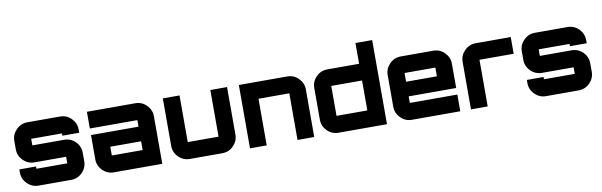

<svg xmlns="http://www.w3.org/2000/svg" viewBox="-50 -1250 5431 1731"><g transform="rotate(-10 2666.0 -385.0)"><path d="M637 -435V-406H483V-427H201V-367H491Q552 -367 594.5 -324.5Q637 -282 637 -222V-145Q637 -86 594.5 -43Q552 0 491 0H193Q134 0 91 -43Q48 -86 48 -145V-174H201V-153H483V-213H193Q134 -213 91 -256Q48 -299 48 -358V-435Q48 -494 91 -537Q134 -580 193 -580H491Q552 -580 594.5 -537Q637 -494 637 -435Z M1181 -580Q1241 -580 1283.5 -537Q1326 -494 1326 -435V0H883Q823 0 780.5 -43Q738 -86 738 -145V-367H1173V-427H738V-580ZM1173 -153V-233H891V-153Z M1868 -580H2021V-145Q2021 -86 1978.5 -43Q1936 0 1876 0H1578Q1518 0 1475.5 -43Q1433 -86 1433 -145V-580H1586V-153H1868Z M2572 -580Q2632 -580 2674.5 -537Q2717 -494 2717 -435V0H2564V-427H2282V0H2129V-580Z M3230 -770H3383V0H2939Q2879 0 2836.5 -43Q2794 -86 2794 -145V-435Q2794 -494 2836.5 -537Q2879 -580 2939 -580H3230ZM2948 -427V-153H3230V-427Z M3909 -580Q3969 -580 4011.5 -537Q4054 -494 4054 -435V-213H3619V-153H4054V0H3611Q3552 0 3509 -43Q3466 -86 3466 -145V-435Q3466 -494 3509 -537Q3552 -580 3611 -580ZM3619 -347H3901V-427H3619Z M4298 -580H4618V-427H4305V0H4152V-435Q4152 -494 4195 -537Q4238 -580 4298 -580Z M5283 -435V-406H5129V-427H4847V-367H5137Q5198 -367 5240.5 -324.5Q5283 -282 5283 -222V-145Q5283 -86 5240.5 -43Q5198 0 5137 0H4839Q4780 0 4737 -43Q4694 -86 4694 -145V-174H4847V-153H5129V-213H4839Q4780 -213 4737 -256Q4694 -299 4694 -358V-435Q4694 -494 4737 -537Q4780 -580 4839 -580H5137Q5198 -580 5240.5 -537Q5283 -494 5283 -435Z"/></g></svg>

Font: Orbitron
Style: Black
Weight: 900
Designer: Matt McInerney
Foundry: Matt McInerney
Version: 1.000